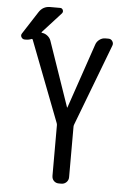

<svg xmlns="http://www.w3.org/2000/svg" viewBox="-58 -902 616 944"><g transform="rotate(5 250.0 -430.0)"><path d="M40 -690.4Q29.3 -690.4 23.4 -700.2Q17.6 -710 24.4 -719.7L95.7 -830.1Q115.2 -860.4 150.4 -860.4H200.2Q210 -860.4 213.9 -851.1Q217.8 -841.8 210.9 -834L120.1 -734.4Q119.1 -733.4 119.6 -731.9Q120.1 -730.5 121.1 -730.5Q135.7 -729.5 148.4 -719.7Q161.1 -710 166 -696.3L276.4 -376Q276.4 -375 277.3 -375Q278.3 -375 278.3 -376L387.7 -696.3Q392.6 -710.9 405.8 -720.7Q418.9 -730.5 434.6 -730.5H450.2Q462.9 -730.5 469.7 -719.7Q476.6 -709 471.7 -697.3L318.4 -294.9Q316.4 -289.1 316.4 -285.2V-35.2Q316.4 -20.5 306.2 -10.3Q295.9 0 281.2 0H268.6Q253.9 0 244.1 -9.8Q234.4 -19.5 234.4 -35.2V-285.2Q234.4 -289.1 232.4 -294.9L79.1 -693.4Q77.1 -697.3 74.2 -696.3Q60.5 -690.4 44.9 -690.4Z"/></g></svg>

Font: Rounded-L Mgen+ 2m regular
Style: Regular
Weight: 400
Designer: [Source Han Sans]
Ryoko NISHIZUKA  (kana & ideographs); Paul D. Hunt (Latin, Greek & Cyrillic); Wenlong ZHANG  (bopomofo
Version: Version 1.059.20150602